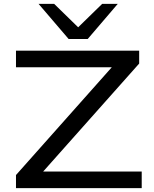

<svg xmlns="http://www.w3.org/2000/svg" viewBox="-20 -965 791 985"><path d="M62 0V-67L590 -661L601 -620H62V-705H694V-639L165 -44L154 -85H707V0ZM332 -765 178 -945H258L381 -825L504 -945H584L430 -765Z"/></svg>

Font: Nunito Sans 7pt Expanded
Style: Regular
Weight: 400
Width: 7
Designer: Vernon Adams
Foundry: Vernon Adams
Version: Version 3.101;gftools[0.9.27]